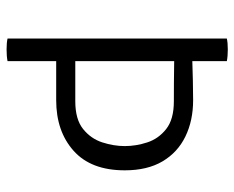

<svg xmlns="http://www.w3.org/2000/svg" viewBox="-86 -640 729 598"><g transform="rotate(90 279.0 -341.5)"><path d="M100.5 -683Q113.5 -686 134.5 -686Q156 -686 171 -683V-575.5Q200.5 -576.5 231.2 -577.2Q262 -578 292.5 -578Q356 -578 405.5 -554Q455 -530 483 -482.8Q511 -435.5 511 -365Q511 -260 450.2 -205.8Q389.5 -151.5 292.5 -151.5H171V0Q156 3 134.5 3Q113.5 3 100.5 0ZM296 -518Q273 -518 238.2 -518.2Q203.5 -518.5 171 -519V-211Q202.5 -211 239.5 -211Q276.5 -211 296 -211Q352 -211 382.2 -235.2Q412.5 -259.5 424 -295.2Q435.5 -331 435.5 -365Q435.5 -400 424 -435.2Q412.5 -470.5 382.2 -494.2Q352 -518 296 -518Z"/></g></svg>

Font: Signika Negative SC Light
Style: Regular
Weight: 300
Designer: Anna Giedryś
Foundry: Anna Giedryś
Version: Version 2.000; ttfautohint (v1.8.3) -l 8 -r 50 -G 200 -x 9 -